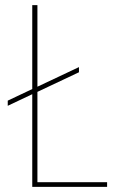

<svg xmlns="http://www.w3.org/2000/svg" viewBox="-20 -724 455 744"><path d="M395 -18V0H105V-359L10 -314V-334L105 -379V-704H125V-388L286 -464V-444L125 -368V-18Z"/></svg>

Font: Fz Poppins Thin
Style: Regular
Weight: 100
Designer: Ninad Kale (Devanagari), Jonny Pinhorn (Latin)
Foundry: Indian Type Foundry
Version: Vit hóa bi Vntype.Com & FontZin.Com